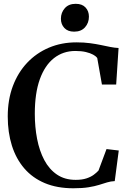

<svg xmlns="http://www.w3.org/2000/svg" viewBox="-20 -974 682 1004"><path d="M363.5 10.5Q278.5 10.5 214.2 -16.5Q150 -43.5 107 -93.5Q64 -143.5 42.2 -212.5Q20.5 -281.5 20.5 -365Q20.5 -452.5 47.2 -523.8Q74 -595 122.2 -646Q170.5 -697 236 -724.8Q301.5 -752.5 379.5 -752.5Q419 -752.5 450.5 -748.2Q482 -744 508 -738.5Q534 -733 556.5 -728.5Q579 -724 600 -723L587.5 -532H513L488.5 -670.5Q482 -680 467 -688.2Q452 -696.5 428.8 -702Q405.5 -707.5 374 -707.5Q310 -707.5 262.2 -670Q214.5 -632.5 188.2 -559.5Q162 -486.5 162 -379Q162 -310 174 -247.8Q186 -185.5 211.5 -137.2Q237 -89 277.8 -61.2Q318.5 -33.5 375.5 -33.5Q408.5 -33.5 431.5 -41Q454.5 -48.5 469.8 -59.8Q485 -71 495 -82L537 -194.5L601 -187L580 -27Q559 -26 540 -20.2Q521 -14.5 498.2 -7.2Q475.5 0 443.2 5.2Q411 10.5 363.5 10.5ZM367 -808.5Q334.5 -808.5 316.5 -827.8Q298.5 -847 298.5 -876Q298.5 -908 318.8 -931Q339 -954 375.5 -954H376.5Q409.5 -954 427.2 -935Q445 -916 445 -887Q445 -854.5 424.8 -831.5Q404.5 -808.5 368 -808.5Z"/></svg>

Font: Merriweather 72pt SemiBold
Style: Regular
Weight: 600
Version: Version 2.100